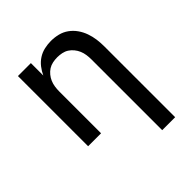

<svg xmlns="http://www.w3.org/2000/svg" viewBox="-203 -660 1006 1006"><g transform="rotate(-45 300.0 -156.5)"><path d="M419 215V-310Q419 -327 416.5 -344Q414 -361 407.5 -376.5Q401 -392 390 -405.5Q379 -419 365 -428Q351 -437 334 -440.5Q317 -444 300 -444Q283 -444 266 -440.5Q249 -437 235 -428Q221 -419 210 -405.5Q199 -392 192.5 -376.5Q186 -361 183.5 -344Q181 -327 181 -310V0H85V-520H181V-428Q191 -450 206.5 -470Q222 -490 243 -503.5Q264 -517 288.5 -522.5Q313 -528 337 -528Q364 -528 390 -521.5Q416 -515 437.5 -499.5Q459 -484 474.5 -462Q490 -440 499 -414.5Q508 -389 511.5 -363Q515 -337 515 -310V215Z"/></g></svg>

Font: Iosevka Fixed Curly Md Ex
Style: Regular
Weight: 500
Width: 7
Monospace: yes
Designer: Belleve Invis
Foundry: Belleve Invis
Version: Version 30.1.2